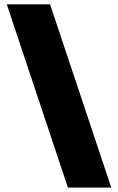

<svg xmlns="http://www.w3.org/2000/svg" viewBox="-20 -790 542 882"><path d="M491.2 71.8H292L11.2 -770H210Z"/></svg>

Font: Squarion Black
Style: Regular
Weight: 900
Designer: Natanael Gama
Version: Version 1.00;September 12, 2019;FontCreator 11.5.0.2425 64-b